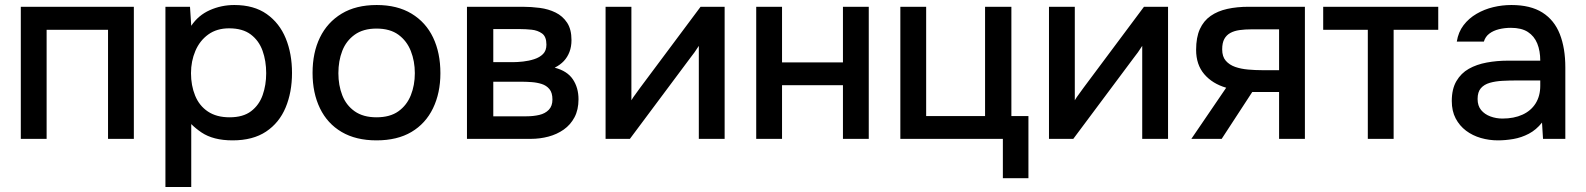

<svg xmlns="http://www.w3.org/2000/svg" viewBox="-20 -554 6326 766"><path d="M63 0V-527H514V0H411V-435H166V0Z M640 192V-527H738L743 -451Q771 -493 817 -513.5Q863 -534 915 -534Q993 -534 1044 -498Q1095 -462 1120 -401Q1145 -340 1145 -263Q1145 -186 1119.5 -125Q1094 -64 1041.5 -29Q989 6 908 6Q869 6 838 -2Q807 -10 784 -25.5Q761 -41 743 -59V192ZM896 -86Q950 -86 982 -110.5Q1014 -135 1028 -175Q1042 -215 1042 -262Q1042 -311 1027.5 -351.5Q1013 -392 980.5 -416.5Q948 -441 894 -441Q845 -441 811 -416.5Q777 -392 759.5 -351Q742 -310 742 -262Q742 -213 758.5 -172.5Q775 -132 809.5 -109Q844 -86 896 -86Z M1482 6Q1400 6 1343 -27.5Q1286 -61 1256.5 -122Q1227 -183 1227 -263Q1227 -344 1256.5 -404.5Q1286 -465 1343 -499.5Q1400 -534 1483 -534Q1565 -534 1622 -499.5Q1679 -465 1708 -404Q1737 -343 1737 -262Q1737 -183 1707.5 -122Q1678 -61 1621.5 -27.5Q1565 6 1482 6ZM1482 -86Q1536 -86 1569.5 -110Q1603 -134 1619 -174Q1635 -214 1635 -262Q1635 -310 1619 -350.5Q1603 -391 1569.5 -415.5Q1536 -440 1482 -440Q1429 -440 1395 -415.5Q1361 -391 1345.5 -351Q1330 -311 1330 -262Q1330 -214 1345.5 -174Q1361 -134 1395 -110Q1429 -86 1482 -86Z M1843 0V-527H2065Q2099 -527 2133.5 -522.5Q2168 -518 2196.5 -504Q2225 -490 2242.5 -463.5Q2260 -437 2260 -394Q2260 -368 2252 -347Q2244 -326 2229.5 -310.5Q2215 -295 2193 -284Q2243 -271 2265.5 -237.5Q2288 -204 2288 -158Q2288 -116 2272 -86Q2256 -56 2229 -37Q2202 -18 2168 -9Q2134 0 2098 0ZM1948 -90H2080Q2108 -90 2131.5 -95.5Q2155 -101 2169.5 -116Q2184 -131 2184 -157Q2184 -184 2172 -198.5Q2160 -213 2141 -219Q2122 -225 2100 -226.5Q2078 -228 2057 -228H1948ZM1948 -306H2026Q2044 -306 2067 -308.5Q2090 -311 2111.5 -318Q2133 -325 2146.5 -338.5Q2160 -352 2160 -376Q2160 -408 2142.5 -420.5Q2125 -433 2101 -435.5Q2077 -438 2054 -438H1948Z M2396 0V-527H2499V-154Q2506 -166 2517 -180.5Q2528 -195 2534 -204L2775 -527H2871V0H2768V-371Q2760 -358 2751 -345.5Q2742 -333 2734 -323L2493 0Z M2997 0V-527H3100V-305H3343V-527H3446V0H3343V-214H3100V0Z M3981 157V0H3572V-527H3675V-91H3910V-527H4015V-91H4083V157Z M4165 0V-527H4268V-154Q4275 -166 4286 -180.5Q4297 -195 4303 -204L4544 -527H4640V0H4537V-371Q4529 -358 4520 -345.5Q4511 -333 4503 -323L4262 0Z M4733 0 4872 -204Q4817 -220 4784.5 -258Q4752 -296 4752 -355Q4752 -405 4767 -438Q4782 -471 4810 -490.5Q4838 -510 4876.5 -518.5Q4915 -527 4962 -527H5186V0H5083V-187H4976L4854 0ZM5016 -274H5083V-437H4974Q4947 -437 4925.5 -434Q4904 -431 4888.5 -422.5Q4873 -414 4864.5 -398.5Q4856 -383 4856 -357Q4856 -328 4870.5 -311.5Q4885 -295 4908 -287Q4931 -279 4959.5 -276.5Q4988 -274 5016 -274Z M5437 0V-435H5259V-527H5718V-435H5540V0Z M5956 6Q5921 6 5888 -3.5Q5855 -13 5829 -32.5Q5803 -52 5787.5 -81.5Q5772 -111 5772 -151Q5772 -199 5790.5 -230.5Q5809 -262 5840 -279.5Q5871 -297 5911.5 -304.5Q5952 -312 5996 -312H6125Q6125 -351 6113 -380.5Q6101 -410 6075.5 -426.5Q6050 -443 6008 -443Q5983 -443 5960.5 -437.5Q5938 -432 5922 -420Q5906 -408 5900 -388H5792Q5798 -426 5819 -453.5Q5840 -481 5871 -499Q5902 -517 5937.5 -525.5Q5973 -534 6010 -534Q6086 -534 6133.5 -504Q6181 -474 6203 -418Q6225 -362 6225 -285V0H6136L6132 -65Q6109 -36 6079.5 -20.5Q6050 -5 6018 0.5Q5986 6 5956 6ZM5974 -81Q6020 -81 6054 -96.5Q6088 -112 6106.5 -141.5Q6125 -171 6125 -212V-233H6031Q6002 -233 5974 -231.5Q5946 -230 5923.5 -223.5Q5901 -217 5888 -202Q5875 -187 5875 -159Q5875 -132 5889 -115Q5903 -98 5926 -89.5Q5949 -81 5974 -81Z"/></svg>

Font: Onest Medium
Style: Regular
Weight: 500
Designer: Dmitri Voloshin, Andrey Kudryavtsev
Foundry: Dmitri Voloshin, Andrey Kudryavtsev
Version: Version 1.000;gftools[0.9.33]